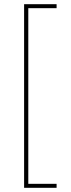

<svg xmlns="http://www.w3.org/2000/svg" viewBox="-20 -740 340 916"><path d="M95 156H250V137H115V-701H250V-720H95Z"/></svg>

Font: Fixel Display Thin
Style: Regular
Weight: 100
Designer: AlfaBravo + MacPaw
Foundry: Kyrylo Tkachov, Marchela Mozhyna, Serhii Makarenko, Maria Weinstein, Zakhar Kryvoshyya
Version: Version 1.211